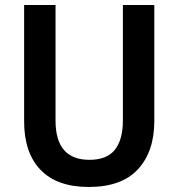

<svg xmlns="http://www.w3.org/2000/svg" viewBox="-20 -734 710 764"><path d="M594 -252Q594 -131 529 -60.5Q464 10 333 10Q207 10 141.5 -58Q76 -126 76 -251V-714H201V-254Q201 -98 336 -98Q405 -98 437 -138Q469 -178 469 -255V-714H594Z"/></svg>

Font: Noto Sans Lao SemiCondensed SemiBold
Style: Regular
Weight: 600
Width: 4
Designer: Monotype Design Team
Foundry: Monotype Imaging Inc.
Version: Version 2.003; ttfautohint (v1.8.4.7-5d5b)